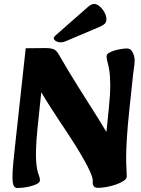

<svg xmlns="http://www.w3.org/2000/svg" viewBox="-20 -939 711 971"><path d="M69 12Q53 12 48 -3Q43 -18 43 -39Q43 -74 47 -113.5Q51 -153 55 -191L110 -695L216 -696Q231 -696 247.5 -691.5Q264 -687 277 -664Q325 -580 377.5 -497Q430 -414 477.5 -338.5Q525 -263 558 -201L508 -172L530 -387Q538 -464 537.5 -511Q537 -558 532.5 -584.5Q528 -611 523.5 -626Q519 -641 519 -654Q519 -664 531 -671.5Q543 -679 560.5 -684Q578 -689 595 -691.5Q612 -694 622 -694Q641 -694 651 -674Q661 -654 661 -634Q661 -617 657.5 -595Q654 -573 649 -524L635 -392Q625 -298 621.5 -238.5Q618 -179 618 -144Q618 -109 619.5 -87Q621 -65 621 -46Q621 -35 605.5 -24.5Q590 -14 567 -6Q544 2 519.5 6.5Q495 11 477 11Q459 11 453.5 2Q448 -7 449 -23Q450 -36 441.5 -56.5Q433 -77 422 -99Q411 -121 401 -137Q369 -195 324 -262Q279 -329 232 -402Q185 -475 145 -550L197 -552L170 -293Q163 -224 162 -179.5Q161 -135 164 -109Q167 -83 171 -69Q175 -55 178.5 -46.5Q182 -38 182 -28Q182 -17 168 -9.5Q154 -2 134.5 3Q115 8 96.5 10Q78 12 69 12ZM261 -760Q252 -752 252 -746Q252 -738 262.5 -731.5Q273 -725 285 -725Q293 -725 298.5 -726Q304 -727 311 -730L488 -805Q503 -812 510.5 -819.5Q518 -827 518 -842Q518 -858 508.5 -876Q499 -894 484.5 -906.5Q470 -919 456 -919Q442 -919 426 -905Z"/></svg>

Font: Alkatra
Style: Bold
Weight: 700
Designer: Suman Bhandary
Version: Version 1.100;gftools[0.9.22]